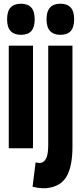

<svg xmlns="http://www.w3.org/2000/svg" viewBox="-20 -786 431 1018"><path d="M91.1 -601.4Q55.2 -601.4 36.4 -621.4Q17.6 -641.4 17.6 -683.5Q17.6 -726.3 36.4 -746.3Q55.2 -766.3 91.1 -766.3Q127.3 -766.3 145.6 -746.3Q163.9 -726.3 163.9 -683.5Q163.9 -641.4 146 -621.4Q128 -601.4 91.1 -601.4ZM26.5 0V-544H155V0ZM364.2 -544V-7.7Q364.2 94.8 333.3 149Q302.3 203.2 227.8 211.6Q216.4 212.5 204.4 212Q192.3 211.5 179.4 209.5Q166.4 207.4 152.6 204.1L168.8 75.1Q178 77.3 185 77.8Q192 78.3 199.5 77.1Q219.2 69.9 227.5 47.3Q235.7 24.7 235.7 -18.9V-544ZM300.3 -601.4Q264.4 -601.4 245.6 -621.4Q226.8 -641.4 226.8 -683.5Q226.8 -726.3 245.6 -746.3Q264.4 -766.3 300.3 -766.3Q336.2 -766.3 354.7 -746.3Q373.1 -726.3 373.1 -683.5Q373.1 -641.4 355 -621.4Q336.9 -601.4 300.3 -601.4Z"/></svg>

Font: Georama ExtraCondensed Thin
Style: Regular
Weight: 100
Width: 2
Designer: Jean-Baptiste Levee
Foundry: Production Type
Version: Version 1.001